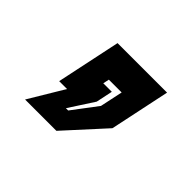

<svg xmlns="http://www.w3.org/2000/svg" viewBox="-68 -241 414 414"><g transform="rotate(45 139.5 -33.5)"><path d="M36 80 84 0H60L91 -147H242L213 -9.5L131.5 80ZM111.5 31H118.5L161.5 -26L172.5 -78H133.5L130.5 -64H156.5L148.5 -26Z"/></g></svg>

Font: Tourney Condensed Regular
Style: Bold Italic
Weight: 700
Width: 3
Italic angle: -12°
Designer: Tyler Finck
Foundry: Etcetera Type Co
Version: Version 1.010; ttfautohint (v1.8.3)